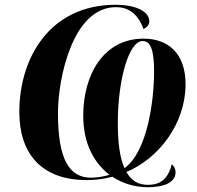

<svg xmlns="http://www.w3.org/2000/svg" viewBox="-20 -745 828 805"><path d="M600 40C663 40 716 22 716 -22C716 -40 707 -51 700 -56C683 14 643 30 601 30C562 30 532 15 510 -24C645 -80 758 -226 758 -392C758 -522 684 -583 582 -583C415 -583 329 -433 329 -260C329 -140 376 -61 439 -12C415 -5 388 0 362 0C270 0 223 -77 223 -271C223 -415 284 -715 466 -715C515 -715 556 -692 582 -623C602 -634 606 -646 606 -655C606 -699 546 -725 465 -725C191 -725 61 -505 61 -275C61 -101 154 10 343 10C383 10 418 5 451 -4C494 24 545 40 600 40ZM502 -40C482 -84 474 -147 474 -230C474 -410 520 -573 578 -573C612 -573 626 -534 626 -445C626 -323 598 -109 502 -40Z"/></svg>

Font: Noto Serif Display Condensed ExtraBold
Style: Italic
Weight: 800
Width: 3
Italic angle: -12°
Designer: Monotype Design Team
Foundry: Monotype Imaging Inc.
Version: Version 2.009